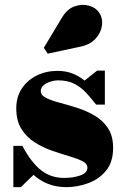

<svg xmlns="http://www.w3.org/2000/svg" viewBox="-20 -761 509 791"><path d="M312.5 -569 176.5 -540 160.5 -564 235 -688Q256.5 -724 287.2 -734.8Q318 -745.5 346 -737.8Q374 -730 387.5 -710.5Q404 -686.5 400.2 -656.8Q396.5 -627 374.2 -602.2Q352 -577.5 312.5 -569ZM66 10H35V-160H72Q109.5 -90.5 149.8 -59.2Q190 -28 244 -28Q281.5 -28 310.8 -38.2Q340 -48.5 340 -70Q340 -87 318.8 -97.5Q297.5 -108 264.2 -117.8Q231 -127.5 193.5 -140.5Q156 -153.5 122.8 -174.8Q89.5 -196 68.2 -229.8Q47 -263.5 47 -315Q47 -362 70 -396.5Q93 -431 131.5 -450Q170 -469 217 -469Q251.5 -469 279 -458Q306.5 -447 328.5 -429L380 -470H412V-330H376Q356 -356 335 -378.8Q314 -401.5 286.2 -415.8Q258.5 -430 218 -430Q204 -430 187.8 -424.8Q171.5 -419.5 159.8 -409.8Q148 -400 148 -386Q148 -368.5 169.5 -357.8Q191 -347 225 -338Q259 -329 297 -317Q335 -305 369 -285.2Q403 -265.5 424.5 -233.5Q446 -201.5 446 -152Q446 -92.5 416.2 -57Q386.5 -21.5 342 -5.8Q297.5 10 254 10Q212.5 10 179 -3Q145.5 -16 118 -40.5ZM54 -127Q55.5 -125 57.5 -123Q56 -125.5 54.5 -128Q54.5 -128 54 -127Z"/></svg>

Font: Bodoni* 06pt Fatface
Style: Regular
Weight: 900
Version: Version 2.3